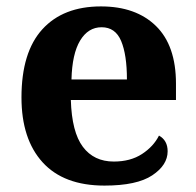

<svg xmlns="http://www.w3.org/2000/svg" viewBox="-20 -569 611 599"><path d="M306 10Q179 10 113 -62.5Q47 -135 47 -265Q47 -406 112 -477.5Q177 -549 295 -549Q404 -549 466.5 -488Q529 -427 529 -308V-257H201Q204 -157 238.5 -111Q273 -65 335 -65Q387 -65 423 -88.5Q459 -112 476 -146Q503 -131 503 -97Q503 -54 455 -22Q407 10 306 10ZM376 -321Q376 -398 358 -441Q340 -484 297 -484Q255 -484 230 -442.5Q205 -401 203 -321Z"/></svg>

Font: Noto Serif Tibetan
Style: Bold
Weight: 700
Designer: Monotype Design Team
Foundry: Monotype Imaging Inc.
Version: Version 2.103; ttfautohint (v1.8.4.7-5d5b)